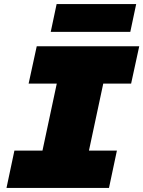

<svg xmlns="http://www.w3.org/2000/svg" viewBox="-20 -926 706 946"><path d="M150 0 299 -698H528L379 0ZM161 -698H666L626 -514H121ZM51 -184H556L517 0H12ZM230 -769 259 -906H651L622 -769Z"/></svg>

Font: Azeret Mono Thin Black
Style: Italic
Weight: 900
Italic angle: -12°
Version: Version 1.002